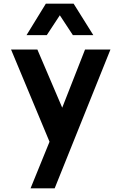

<svg xmlns="http://www.w3.org/2000/svg" viewBox="-20 -770 649 1043"><path d="M234 -579 305 -687 376 -579H487L380 -750H229L124 -579ZM580 -501H442L318 -185L183 -501H40L249 0L146 253H277Z"/></svg>

Font: Oakes Bold
Style: Regular
Weight: 700
Designer: Samuel Oakes
Foundry: Samuel Oakes
Version: Version 1.003;PS 001.003;hotconv 1.0.88;makeotf.lib2.5.64775